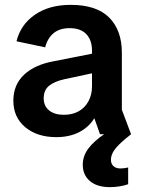

<svg xmlns="http://www.w3.org/2000/svg" viewBox="-20 -553 581 791"><path d="M212 12Q133 12 84 -29Q35 -70 35 -138Q35 -204 79.5 -245.5Q124 -287 203 -301L406 -341V-261L247 -227Q205 -218 182.5 -200Q160 -182 160 -148Q160 -116 182.5 -98Q205 -80 243 -80Q278 -80 304 -94.5Q330 -109 344.5 -136Q359 -163 359 -197V-344Q359 -388 335.5 -412.5Q312 -437 267 -437Q226 -437 201 -416.5Q176 -396 166 -358L48 -383Q65 -452 124 -492.5Q183 -533 271 -533Q378 -533 430 -480.5Q482 -428 482 -336V-101L520 0H392L369 -65H368Q345 -28 305 -8Q265 12 212 12ZM433 218Q380 218 350.5 193Q321 168 321 126Q321 90 343.5 59.5Q366 29 413 -3L447 -27L481 -4L520 0L499 17Q464 46 450.5 66Q437 86 437 105Q437 122 447.5 131.5Q458 141 476 141Q484 141 491.5 140Q499 139 508 137V206Q491 212 471 215Q451 218 433 218Z"/></svg>

Font: TikTok Sans 24pt SemiBold
Style: Regular
Weight: 600
Version: Version 4.000